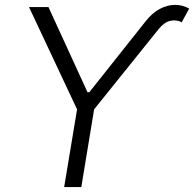

<svg xmlns="http://www.w3.org/2000/svg" viewBox="-20 -756 785 776"><path d="M325.7 -366.7 328.6 -383.3H345.2L343.3 -366.7ZM97.2 -727.5H175.8L336.4 -377.4L567.4 -668.5Q594.7 -703.6 625.7 -720Q656.7 -736.3 687.5 -736.3Q718.3 -736.3 744.6 -721.2L714.4 -666Q693.4 -677.2 668.5 -671.9Q643.6 -666.5 620.6 -637.7L360.4 -314L308.6 0H239.3L291.5 -314Z"/></svg>

Font: Inter Light
Style: Italic
Weight: 300
Italic angle: -9.3988°
Designer: Rasmus Andersson
Foundry: rsms
Version: Version 4.001;git-66647c0bb